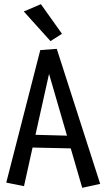

<svg xmlns="http://www.w3.org/2000/svg" viewBox="-20 -882 512 920"><path d="M319 -171 136 -175 95 10 10 -7 173 -642 252 -648 460 -1 374 18ZM150 -236 301 -232 215 -528ZM176 -862 277 -720 222 -685 94 -827Z"/></svg>

Font: Fresca
Style: Regular
Weight: 400
Designer: Iván Moreno
Foundry: Fontstage
Version: Version 1.001